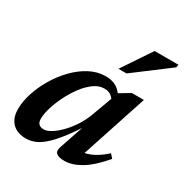

<svg xmlns="http://www.w3.org/2000/svg" viewBox="-161 -807 908 947"><g transform="rotate(30 293.0 -334.0)"><path d="M284 -37.5 339.5 -201H348Q307 -136 274 -94.5Q241 -53 213.8 -29.8Q186.5 -6.5 162.2 2.5Q138 11.5 114 11.5Q83.5 11.5 59.8 -0.2Q36 -12 22.5 -35.8Q9 -59.5 9 -96Q9 -138.5 24.5 -187Q40 -235.5 67.8 -282.2Q95.5 -329 132.8 -367.5Q170 -406 213.8 -429Q257.5 -452 304.5 -452Q341 -452 366.5 -436.5Q392 -421 411 -386.5L390 -355Q383 -373 367.8 -384.5Q352.5 -396 328.5 -396Q298 -396 269 -375Q240 -354 215 -320.2Q190 -286.5 171 -247.8Q152 -209 141.2 -172.8Q130.5 -136.5 130.5 -111Q130.5 -90 140.5 -80.8Q150.5 -71.5 169 -71.5Q186 -71.5 209.2 -85.5Q232.5 -99.5 257.5 -124.8Q282.5 -150 304.5 -183.5Q326.5 -217 341 -256L397.5 -409.5L456 -444.5H524.5L390 -36L372 -69Q393.5 -68.5 416.5 -75.2Q439.5 -82 464.5 -97Q489.5 -112 515.5 -136L534.5 -114.5Q476 -46 426.8 -17Q377.5 12 335 12Q300.5 12 287.8 0Q275 -12 284 -37.5ZM339 -515 449.5 -680H585.5L582 -663.5L385 -515Z"/></g></svg>

Font: Newsreader 16pt 16pt SemiBold
Style: Italic
Weight: 600
Italic angle: -17°
Version: Version 1.003